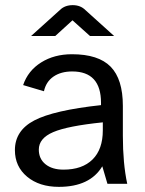

<svg xmlns="http://www.w3.org/2000/svg" viewBox="-20 -715 566 747"><path d="M101 -575 213 -676Q232 -695 263 -695Q293 -695 312 -676L424 -575H330L262 -636L195 -575ZM131 -133Q131 -97 157 -76Q183 -55 227 -55Q300 -55 340 -94.5Q380 -134 380 -208V-239Q243 -225 187 -201Q131 -177 131 -133ZM378 -68Q330 12 209 12Q133 12 85.5 -27.5Q38 -67 38 -131Q38 -207 113.5 -246.5Q189 -286 373 -306V-315Q373 -437 261 -437Q217 -437 188 -417Q159 -397 151 -360L70 -384Q89 -440 140 -472Q191 -504 260 -504Q363 -504 410.5 -455.5Q458 -407 458 -303V-187Q458 -79 475 0H398Z"/></svg>

Font: Atkinson Hyperlegible Pro
Style: Regular
Weight: 400
Designer: Elliott Scott, Megan Eiswerth, Linus Boman, Theodore Petrosky, Jacob Perez
Foundry: Braille Institute
Version: Version 1.5.1